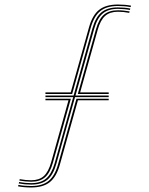

<svg xmlns="http://www.w3.org/2000/svg" viewBox="-20 -825 660 850"><path d="M60 0 61.5 -6.5Q87.8 -1.5 118 -1.5Q167.2 -1.5 195 -23.9Q222.8 -46.2 237.2 -98.2L318.5 -388H461.2V-381H325L245 -96Q229.8 -41.8 200.2 -18.4Q170.8 5 118 5Q86.5 5 60 0ZM66 -25.5 67.2 -32Q80.2 -29.5 93.4 -28.2Q106.5 -27 118 -27Q153.2 -27 173.9 -45.5Q194.5 -64 206.5 -107L283.2 -381H181.2V-388H293.8L214.2 -104.8Q201.5 -59.5 179.1 -40Q156.8 -20.5 118 -20.5Q105.8 -20.5 92.2 -21.9Q78.8 -23.2 66 -25.5ZM181.2 -409V-416H293.2L374 -704Q389.2 -758.2 419 -781.6Q448.8 -805 502 -805Q535 -805 560 -800L558.2 -793.5Q533.8 -798.5 502 -798.5Q452.2 -798.5 424.2 -776.1Q396.2 -753.8 381.5 -701.8L299.5 -409ZM324.5 -409 404.8 -695.2Q417.5 -740.5 440.1 -760Q462.8 -779.5 502 -779.5Q514.8 -779.5 528.1 -778.1Q541.5 -776.8 553.8 -774.5L552 -768Q527.5 -773 502 -773Q466.2 -773 445.4 -754.5Q424.5 -736 412.5 -693L334.8 -416H461.2V-409ZM63 -12.8 64.5 -19.2Q90.8 -14.2 118 -14.2Q160.2 -14.2 184.4 -34.8Q208.5 -55.2 222 -102.5L304 -395H181.2V-402H305.8L389.2 -699.8Q403.2 -749.2 429.5 -770.8Q455.8 -792.2 502 -792.2Q532.2 -792.2 556.8 -787.2L555.2 -780.8Q543.2 -783.2 529.4 -784.5Q515.5 -785.8 502 -785.8Q459.2 -785.8 434.8 -765.2Q410.2 -744.8 397 -697.5L314.2 -402H461.2V-395H312.2L229.5 -100.2Q215.8 -50.8 189.8 -29.2Q163.8 -7.8 118 -7.8Q89.2 -7.8 63 -12.8Z"/></svg>

Font: Big Shoulders Inline Text SC Thin
Style: Regular
Weight: 100
Designer: Patric King
Foundry: XO Type Co
Version: Version 2.002